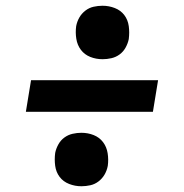

<svg xmlns="http://www.w3.org/2000/svg" viewBox="-20 -674 640 668"><path d="M337 -468Q314 -468 294 -476Q274 -484 261.5 -500.5Q249 -517 245.5 -539Q242 -561 245 -583Q248 -599 256 -613Q264 -627 277 -637Q290 -647 305.5 -650.5Q321 -654 337 -654Q359 -654 379.5 -646Q400 -638 412.5 -621.5Q425 -605 428 -583Q431 -561 428 -538Q425 -523 417 -508.5Q409 -494 396 -484.5Q383 -475 367.5 -471.5Q352 -468 337 -468ZM70 -285 88 -395H530L512 -285ZM263 -26Q241 -26 220.5 -34Q200 -42 187.5 -58.5Q175 -75 172 -97Q169 -119 172 -142Q175 -157 183 -171.5Q191 -186 204 -195.5Q217 -205 232.5 -208.5Q248 -212 263 -212Q286 -212 306 -204Q326 -196 338.5 -179.5Q351 -163 354.5 -141Q358 -119 355 -97Q352 -81 344 -67Q336 -53 323 -43Q310 -33 294.5 -29.5Q279 -26 263 -26Z"/></svg>

Font: Iosevka Curly XBdExObl
Style: Regular
Weight: 800
Width: 7
Italic angle: -9°
Monospace: yes
Designer: Belleve Invis
Foundry: Belleve Invis
Version: Version 11.1.0; ttfautohint (v1.8.3)